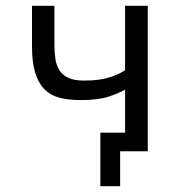

<svg xmlns="http://www.w3.org/2000/svg" viewBox="-20 -520 640 660"><path d="M167 -500V-367Q167 -340 170.5 -317Q174 -294 185 -277.5Q196 -261 216 -252Q236 -243 269 -243Q323 -243 358 -254.5Q393 -266 410 -279V-500H488V0H393V120H325V-64H410V-212Q392 -201 355.5 -188.5Q319 -176 256 -176Q214 -176 183 -184.5Q152 -193 131.5 -214.5Q111 -236 100.5 -271.5Q90 -307 90 -361V-500Z"/></svg>

Font: PT Mono
Style: Regular
Weight: 400
Monospace: yes
Designer: A.Korolkova, I.Chaeva
Foundry: ParaType Ltd
Version: Version 1.001W OFL